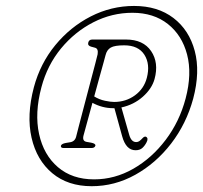

<svg xmlns="http://www.w3.org/2000/svg" viewBox="-20 -767 683 646"><path d="M288.5 -140.5Q208.5 -140.5 156 -184.2Q103.5 -228 86.2 -303.5Q69 -379 94 -473.5Q115.5 -553.5 166 -615Q216.5 -676.5 285.5 -711.8Q354.5 -747 431 -747Q510.5 -747 563.5 -706.5Q616.5 -666 635.2 -595.8Q654 -525.5 630 -435Q607 -350.5 555.8 -284Q504.5 -217.5 435.2 -179Q366 -140.5 288.5 -140.5ZM296.5 -163.5Q366 -163.5 428.5 -199.2Q491 -235 537.5 -296.5Q584 -358 604.5 -435.5Q626.5 -518.5 609.5 -583.5Q592.5 -648.5 544.8 -686.2Q497 -724 425.5 -724Q356.5 -724 294 -692Q231.5 -660 185.2 -603.8Q139 -547.5 119.5 -474Q96 -386.5 111.5 -316Q127 -245.5 175 -204.5Q223 -163.5 296.5 -163.5ZM500 -501Q491 -468.5 460.5 -441.5Q430 -414.5 388.5 -405.5L415 -312.5Q422 -289 438 -289Q444.5 -289 449.8 -293Q455 -297 458.5 -301Q465.5 -309 471 -307Q480.5 -302 473 -288Q467.5 -277 459 -269.2Q450.5 -261.5 436 -261.5Q404 -261.5 391 -308.5L365 -403Q362.5 -403 360.5 -403Q324.5 -403 291 -421Q279.5 -379.5 270.8 -347Q262 -314.5 261 -311Q256 -292 272 -289.5L286.5 -287Q302 -284 301 -277Q298.5 -269 288 -269H194Q183.5 -269 185 -277Q187.5 -283.5 201.5 -286L216.5 -288.5Q233.5 -291.5 237 -310.5Q237.5 -313.5 244.8 -341Q252 -368.5 262.2 -407.5Q272.5 -446.5 282.8 -485.8Q293 -525 300.5 -552.8Q308 -580.5 308.5 -584.5Q311.5 -603.5 299.5 -606.5L286.5 -610Q274 -613.5 277 -624Q279.5 -634 290.5 -634H404Q462 -634 488.5 -595Q515 -556 500 -501ZM335 -581Q334.5 -578.5 328.8 -558Q323 -537.5 314.5 -506.5Q306 -475.5 297 -442.5Q314 -432 333 -428Q352 -424 364 -424Q403.5 -424 434 -446.2Q464.5 -468.5 474 -505Q486 -551 465.8 -582.8Q445.5 -614.5 398 -614.5Q366 -614.5 352.8 -607Q339.5 -599.5 335 -581Z"/></svg>

Font: Fraunces 144pt S100 Thin
Style: Italic
Weight: 100
Italic angle: -16°
Version: Version 1.000; ttfautohint (v1.8.3)